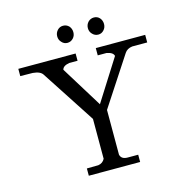

<svg xmlns="http://www.w3.org/2000/svg" viewBox="-127 -1028 1120 1149"><g transform="rotate(-15 433.0 -453.5)"><path d="M505 -854Q505 -832 520 -817Q535 -801 556 -801Q577 -801 591 -817Q605 -832 605 -854Q605 -876 591 -892Q577 -907 556 -907Q535 -907 520 -892Q505 -876 505 -854ZM315 -854Q315 -832 330 -817Q344 -801 365 -801Q386 -801 401 -817Q415 -832 415 -854Q415 -876 401 -892Q386 -907 365 -907Q344 -907 330 -892Q315 -876 315 -854ZM489 -352 686 -653Q701 -676 733 -680H826V-727H520V-682H574Q614 -675 619 -652L457 -396L299 -652Q304 -675 343 -682H395V-727H40V-682L117 -681Q165 -677 179 -652L394 -322V-75Q381 -50 353 -46L282 -45V0H600V-45H535Q496 -45 489 -75Z"/></g></svg>

Font: Sawarabi Mincho
Style: Regular
Weight: 400
Version: Version 1.082; ttfautohint (v1.8.4.7-5d5b)